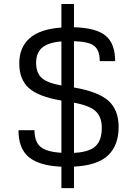

<svg xmlns="http://www.w3.org/2000/svg" viewBox="-20 -841 682 968"><path d="M73.2 -184.6H153.8Q153.8 -127 184.1 -101.1Q214.4 -75.2 289.6 -70.8V-334Q172.4 -354 124.8 -397.7Q77.1 -441.4 77.1 -521.5Q77.1 -601.6 128.9 -647.9Q180.7 -694.3 289.6 -702.1V-820.8H353V-703.6Q464.4 -700.7 512.5 -661.1Q560.5 -621.6 560.5 -532.7H482.9Q482.9 -586.4 455.8 -608.9Q428.7 -631.3 353 -633.3V-399.9Q475.6 -378.9 526.9 -332.8Q578.1 -286.6 578.1 -200.7Q578.1 -107.9 524.4 -57.4Q470.7 -6.8 353 -1V107.4H289.6V-0.5Q178.7 -5.4 126 -48.3Q73.2 -91.3 73.2 -184.6ZM162.1 -523.9Q162.1 -473.6 190.4 -448Q218.8 -422.4 289.6 -410.2V-632.3Q222.7 -626.5 192.4 -600.6Q162.1 -574.7 162.1 -523.9ZM353 -70.3Q430.2 -74.2 461.7 -104Q493.2 -133.8 493.2 -196.8Q493.2 -250.5 463.1 -279.5Q433.1 -308.6 353 -323.2Z"/></svg>

Font: Metrophobic
Style: Regular
Weight: 400
Designer: Vernon Adams
Foundry: Vernon Adams
Version: Version 3.200; ttfautohint (v1.8.4.7-5d5b);gftools[0.9.23]